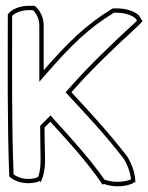

<svg xmlns="http://www.w3.org/2000/svg" viewBox="-20 -628 513 664"><path d="M7 -578C7 -392 5 -204 12 -18C30 0 67 12 107 2L117 -2L121 2C143 -49 134 -73 134 -187L154 -207C216 -139 282 -68 335 11L339 8C368 19 406 19 435 8L447 1L448 8C449 -25 438 -57 420 -87C350 -177 288 -243 227 -309C288 -379 365 -454 458 -539L473 -555L460 -575C444 -590 415 -599 384 -599H370C277 -543 215 -481 131 -385V-541C131 -568 118 -593 100 -608H82C49 -608 20 -597 7 -578ZM22 -573C32 -584 55 -593 82 -593H94C107 -580 116 -561 116 -541V-345L142 -375C225 -470 285 -530 374 -584H384C412 -584 436 -575 448 -565L454 -557L447 -550C353 -464 278 -390 216 -319L207 -309L216 -299C277 -233 340 -167 408 -79C422 -56 431 -30 433 -8L429 -6C403 3 369 3 344 -6L341 -7C288 -83 224 -152 165 -217L155 -229L119 -193V-187C119 -81 125 -54 112 -16L102 -12C70 -4 41 -14 27 -25C20 -208 22 -391 22 -573Z"/></svg>

Font: Snowfall
Style: BlkOl
Weight: 900
Designer: Jasper
Foundry: Cannot Into Space Fonts
Version: Version 0.9